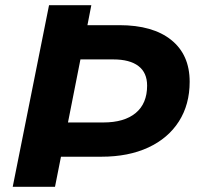

<svg xmlns="http://www.w3.org/2000/svg" viewBox="-20 -720 772 740"><path d="M711 -405Q711 -317 669.5 -252Q628 -187 551.5 -151.5Q475 -116 371 -116H215L192 0H29L169 -700H332L317 -623H440Q569 -623 640 -566Q711 -509 711 -405ZM547 -390Q547 -440 513.5 -465.5Q480 -491 417 -491H290L242 -248H378Q459 -248 503 -284.5Q547 -321 547 -390Z"/></svg>

Font: Montserrat Alternates
Style: Bold Italic
Weight: 700
Italic angle: -11.3°
Designer: Julieta Ulanovsky
Foundry: Julieta Ulanovsky
Version: Version 7.200